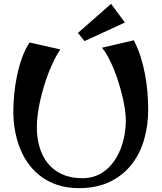

<svg xmlns="http://www.w3.org/2000/svg" viewBox="-20 -934 833 990"><path d="M387.2 36.1Q329.1 36.1 281.5 21.2Q233.9 6.3 196.3 -20.5Q158.7 -47.4 130.9 -84Q103 -120.6 85 -164.6Q66.9 -208.5 57.9 -257.6Q48.8 -306.6 48.8 -357.9Q48.8 -398.9 53.2 -447Q57.6 -495.1 67.6 -543.2Q77.6 -591.3 93.5 -635.7Q109.4 -680.2 132.8 -714.8L291 -679.2Q274.4 -654.8 259 -623.8Q243.7 -592.8 230.2 -558.1Q216.8 -523.4 205.8 -486.6Q194.8 -449.7 186.8 -413.3Q178.7 -377 174.3 -342.3Q169.9 -307.6 169.9 -277.8Q169.9 -222.7 184.1 -174.8Q198.2 -127 227.1 -91.3Q255.9 -55.7 300.3 -35.4Q344.7 -15.1 404.8 -15.1Q443.8 -15.1 475.6 -27.8Q507.3 -40.5 532.2 -62.5Q557.1 -84.5 575.4 -113.8Q593.8 -143.1 605.5 -175.8Q617.2 -208.5 623 -243.4Q628.9 -278.3 628.9 -311Q628.9 -336.4 624.3 -369.1Q619.6 -401.9 611.1 -437.5Q602.5 -473.1 591.1 -509.8Q579.6 -546.4 565.9 -579.8Q552.2 -613.3 536.9 -641.4Q521.5 -669.4 505.9 -688L669.9 -726.1Q690.4 -687 704.6 -642.6Q718.8 -598.1 727.5 -551.8Q736.3 -505.4 740.2 -458.7Q744.1 -412.1 744.1 -368.2Q744.1 -286.1 722.7 -212.9Q701.2 -139.6 657 -84.2Q612.8 -28.8 545.7 3.7Q478.5 36.1 387.2 36.1ZM624 -817.9 416 -722.2 381.8 -764.2 552.7 -914.1Z"/></svg>

Font: Original Surfer
Style: Regular
Weight: 400
Designer: Astigmatic (AOETI)
Foundry: Astigmatic (AOETI)
Version: Version 1.001